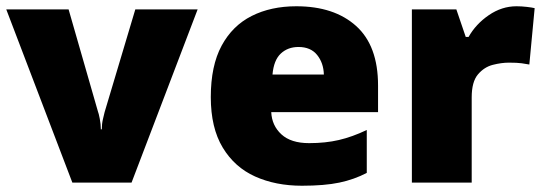

<svg xmlns="http://www.w3.org/2000/svg" viewBox="-20 -583 1738 613"><path d="M211 0 0 -553H199L293 -226Q295 -222 298.5 -204Q302 -186 302 -170H305Q305 -187 308.5 -202Q312 -217 314 -225L412 -553H611L400 0Z M926 -563Q1047 -563 1117 -500Q1187 -437 1187 -310V-225H846Q848 -182 878.5 -154Q909 -126 967 -126Q1019 -126 1062 -136Q1105 -146 1151 -168V-31Q1111 -10 1063.5 0Q1016 10 944 10Q860 10 794.5 -19.5Q729 -49 691 -112Q653 -175 653 -273Q653 -373 687.5 -437Q722 -501 783.5 -532Q845 -563 926 -563ZM933 -433Q899 -433 876.5 -412Q854 -391 850 -345H1014Q1013 -382 992.5 -407.5Q972 -433 933 -433Z M1629 -563Q1645 -563 1662 -561Q1679 -559 1687 -557L1670 -377Q1660 -379 1645.5 -381Q1631 -383 1605 -383Q1581 -383 1553.5 -376Q1526 -369 1506 -345.5Q1486 -322 1486 -272V0H1295V-553H1437L1467 -465H1476Q1499 -506 1540.5 -534.5Q1582 -563 1629 -563Z"/></svg>

Font: Noto Sans Meetei Mayek Black
Style: Regular
Weight: 900
Designer: Monotype Design Team and Neelakash Kshetrimayum
Foundry: Monotype Imaging Inc.
Version: Version 2.002; ttfautohint (v1.8.4.7-5d5b)